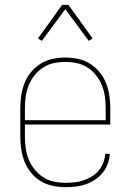

<svg xmlns="http://www.w3.org/2000/svg" viewBox="-20 -766 540 794"><path d="M251 8Q224 8 198 2.5Q172 -3 149 -16.5Q126 -30 109 -51Q92 -72 82 -96.5Q72 -121 68 -147.5Q64 -174 64 -200V-320Q64 -346 68 -372.5Q72 -399 82 -423.5Q92 -448 109 -468.5Q126 -489 148.5 -503Q171 -517 197.5 -522.5Q224 -528 250 -528Q276 -528 302.5 -522.5Q329 -517 351.5 -503Q374 -489 391 -468.5Q408 -448 418 -423.5Q428 -399 432 -372.5Q436 -346 436 -320V-251H83V-200Q83 -176 86.5 -152Q90 -128 99 -106Q108 -84 123.5 -65Q139 -46 159 -33Q179 -20 203 -15Q227 -10 251 -10Q270 -10 288.5 -12Q307 -14 325 -20Q343 -26 359.5 -36Q376 -46 388 -60.5Q400 -75 407 -93Q414 -111 415 -130H434Q433 -109 425.5 -88.5Q418 -68 404.5 -51.5Q391 -35 373 -23Q355 -11 335 -4Q315 3 293.5 5.5Q272 8 251 8ZM83 -269H417V-320Q417 -344 413.5 -368Q410 -392 401 -414Q392 -436 377 -455Q362 -474 341.5 -487Q321 -500 297.5 -505Q274 -510 250 -510Q226 -510 202.5 -505Q179 -500 158.5 -487Q138 -474 123 -455Q108 -436 99 -414Q90 -392 86.5 -368Q83 -344 83 -320ZM153 -597 137 -607 237 -746H263L363 -607L347 -597L250 -728Z"/></svg>

Font: Iosevka Term Curly Thin
Style: Regular
Weight: 100
Designer: Belleve Invis
Foundry: Belleve Invis
Version: Version 32.3.0